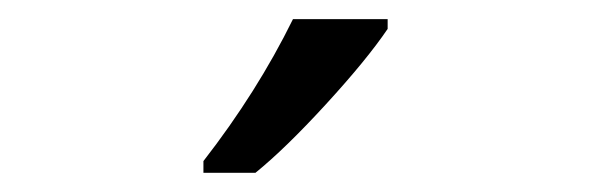

<svg xmlns="http://www.w3.org/2000/svg" viewBox="-20 -786 617 200"><path d="M383.8 -766.1V-755.9Q362.3 -724.1 319.8 -677.7Q277.3 -631.3 246.1 -606H191.9V-618.2Q248 -690.4 285.2 -766.1Z"/></svg>

Font: OpenSans
Style: Regular
Weight: 400
Foundry: Ascender Corporation
Version: Version 1.10